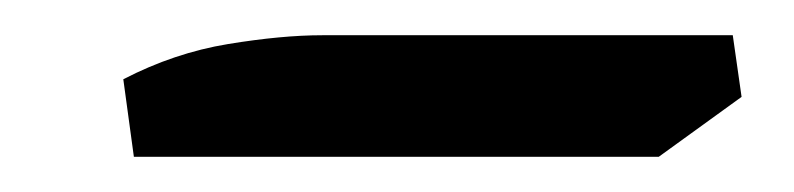

<svg xmlns="http://www.w3.org/2000/svg" viewBox="-20 -651 451 109"><path d="M56 -562 50 -606Q79 -621 109.5 -626Q140 -631 163 -631H396L401 -596L354 -562Z"/></svg>

Font: Eczar
Style: Regular
Weight: 400
Designer: Vaibhav Singh
Foundry: Rosetta Type Foundry
Version: Version 2.000